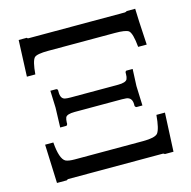

<svg xmlns="http://www.w3.org/2000/svg" viewBox="-98 -747 844 848"><g transform="rotate(-15 324.0 -323.0)"><path d="M53.2 -172.9H90.8Q96.7 -96.2 121.6 -82.5Q134.8 -76.2 163.1 -76.2H475.1Q528.8 -76.2 542.5 -91.3Q556.6 -108.9 562 -172.9H601.1L592.8 3.9H553.2Q550.8 0.5 544.9 0H112.8Q107.4 1 105 3.9H60.1ZM601.1 -483.9H562Q556.2 -547.4 541 -560.1Q527.3 -569.8 479 -569.8H173.8Q121.6 -569.8 109.9 -558.1Q96.7 -543.5 91.8 -483.9H53.2L60.1 -649.9H97.2Q98.6 -646.5 104 -646H544.9Q551.3 -647 554.2 -649.9H592.8Q593.3 -612.8 601.1 -483.9ZM433.1 -345.2Q468.3 -345.2 475.1 -358.9Q479 -367.7 479 -381.8V-389.2Q480.5 -395.5 484.9 -396H513.2Q513.2 -395 509.8 -318.8L513.2 -229H485.8Q480 -231.4 479 -235.8V-243.2Q479 -273.9 453.1 -277.8Q444.8 -278.8 433.1 -278.8H216.8Q181.2 -278.8 174.8 -265.6Q171.4 -256.8 170.9 -243.2V-235.8Q168.5 -229 164.1 -229H137.2Q137.2 -230 140.1 -318.8L137.2 -397H164.1Q170.4 -396 170.9 -389.2V-381.8Q170.9 -351.6 190.4 -347.2Q199.7 -345.2 216.8 -345.2Z"/></g></svg>

Font: Linux Libertine O
Style: Semibold
Weight: 700
Designer: Philipp H. Poll
Foundry: Philipp H. Poll
Version: Version 5.0.0